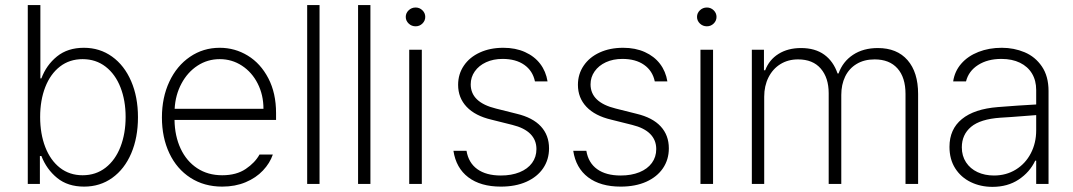

<svg xmlns="http://www.w3.org/2000/svg" viewBox="-20 -727 4242 759"><path d="M89.8 -707H139.6V-417H143.6Q163.1 -469.7 205.3 -503.9Q247.6 -538.1 311.5 -538.1Q374.5 -538.1 423.1 -503.2Q471.7 -468.3 498.5 -406Q525.4 -343.8 525.4 -263.7Q525.4 -183.1 498.8 -120.8Q472.2 -58.6 423.8 -23.9Q375.5 10.7 312.5 10.7Q248 10.7 206.1 -23.4Q164.1 -57.6 143.6 -110.4H137.7V0H89.8ZM306.6 -34.2Q358.9 -34.2 397.5 -64.2Q436 -94.2 456.3 -146.7Q476.6 -199.2 476.6 -264.6Q476.6 -329.6 456.3 -381.6Q436 -433.6 397.5 -463.4Q358.9 -493.2 306.6 -493.2Q254.9 -493.2 217 -463.9Q179.2 -434.6 158.9 -382.6Q138.7 -330.6 138.7 -264.6Q138.7 -198.2 158.9 -145.8Q179.2 -93.3 217 -63.7Q254.9 -34.2 306.6 -34.2Z M620.1 -262.7Q620.1 -341.3 649.4 -404.1Q678.7 -466.8 731 -502.4Q783.2 -538.1 848.6 -538.1Q908.7 -538.1 959.5 -507.1Q1010.3 -476.1 1040.8 -417.5Q1071.3 -358.9 1071.3 -280.3V-252.9H669.9Q670.9 -189 694.1 -139.4Q717.3 -89.8 759.5 -62Q801.8 -34.2 858.4 -34.2Q914.6 -34.2 951.4 -59.1Q988.3 -84 1005.9 -116.2H1058.6Q1046.9 -82 1019.5 -53Q992.2 -23.9 950.9 -6.6Q909.7 10.7 858.4 10.7Q787.1 10.7 732.9 -24.2Q678.7 -59.1 649.4 -121.3Q620.1 -183.6 620.1 -262.7ZM1021.5 -296.9Q1021.5 -351.6 998.8 -396.5Q976.1 -441.4 936.5 -467.3Q897 -493.2 848.6 -493.2Q800.3 -493.2 760.7 -467.3Q721.2 -441.4 697.3 -396.5Q673.3 -351.6 670.4 -296.9Z M1243.2 0H1194.3V-707H1243.2Z M1444.3 0H1395.5V-707H1444.3Z M1597.7 -530.3H1647.5V0H1597.7ZM1584 -660.2Q1584 -675.3 1595.5 -686.3Q1606.9 -697.3 1623 -697.3Q1638.7 -697.3 1649.9 -686.3Q1661.1 -675.3 1661.1 -660.2Q1661.1 -645 1649.9 -634Q1638.7 -623 1623 -623Q1606.9 -623 1595.5 -634Q1584 -645 1584 -660.2Z M1966.8 -494.1Q1930.2 -494.1 1901.6 -481Q1873 -467.8 1856.9 -444.8Q1840.8 -421.9 1840.8 -393.6Q1840.8 -322.3 1940.4 -297.9L2022.5 -277.3Q2085.9 -262.2 2118.2 -227.3Q2150.4 -192.4 2150.4 -140.6Q2150.4 -96.2 2127.2 -62Q2104 -27.8 2061 -8.5Q2018.1 10.7 1960 10.7Q1879.9 10.7 1831.3 -26.1Q1782.7 -63 1772.5 -130.9H1824.2Q1832 -83.5 1866.9 -58.3Q1901.9 -33.2 1960 -33.2Q2002 -33.2 2033.9 -46.1Q2065.9 -59.1 2083.3 -82.8Q2100.6 -106.4 2100.6 -137.7Q2100.6 -173.3 2076.7 -197.5Q2052.7 -221.7 2004.9 -233.4L1922.9 -253.9Q1858.4 -269 1824.7 -304.7Q1791 -340.3 1791 -391.6Q1791 -434.1 1813.7 -467.5Q1836.4 -501 1877 -519.5Q1917.5 -538.1 1969.7 -538.1Q2018.1 -538.1 2055.4 -521.2Q2092.8 -504.4 2115.5 -474.6Q2138.2 -444.8 2144.5 -405.3H2094.7Q2085.9 -447.3 2052.5 -470.7Q2019 -494.1 1966.8 -494.1Z M2440.4 -494.1Q2403.8 -494.1 2375.2 -481Q2346.7 -467.8 2330.6 -444.8Q2314.5 -421.9 2314.5 -393.6Q2314.5 -322.3 2414.1 -297.9L2496.1 -277.3Q2559.6 -262.2 2591.8 -227.3Q2624 -192.4 2624 -140.6Q2624 -96.2 2600.8 -62Q2577.6 -27.8 2534.7 -8.5Q2491.7 10.7 2433.6 10.7Q2353.5 10.7 2304.9 -26.1Q2256.3 -63 2246.1 -130.9H2297.9Q2305.7 -83.5 2340.6 -58.3Q2375.5 -33.2 2433.6 -33.2Q2475.6 -33.2 2507.6 -46.1Q2539.6 -59.1 2556.9 -82.8Q2574.2 -106.4 2574.2 -137.7Q2574.2 -173.3 2550.3 -197.5Q2526.4 -221.7 2478.5 -233.4L2396.5 -253.9Q2332 -269 2298.3 -304.7Q2264.6 -340.3 2264.6 -391.6Q2264.6 -434.1 2287.4 -467.5Q2310.1 -501 2350.6 -519.5Q2391.1 -538.1 2443.4 -538.1Q2491.7 -538.1 2529.1 -521.2Q2566.4 -504.4 2589.1 -474.6Q2611.8 -444.8 2618.2 -405.3H2568.4Q2559.6 -447.3 2526.1 -470.7Q2492.7 -494.1 2440.4 -494.1Z M2749 -530.3H2798.8V0H2749ZM2735.4 -660.2Q2735.4 -675.3 2746.8 -686.3Q2758.3 -697.3 2774.4 -697.3Q2790 -697.3 2801.3 -686.3Q2812.5 -675.3 2812.5 -660.2Q2812.5 -645 2801.3 -634Q2790 -623 2774.4 -623Q2758.3 -623 2746.8 -634Q2735.4 -645 2735.4 -660.2Z M2952.1 -530.3H3000V-449.2H3004.9Q3020.5 -490.7 3057.6 -513.9Q3094.7 -537.1 3146.5 -537.1Q3202.1 -537.1 3238.3 -511Q3274.4 -484.9 3291 -436.5H3294.9Q3311.5 -483.4 3352.1 -510.3Q3392.6 -537.1 3450.2 -537.1Q3525.9 -537.1 3567.6 -489.3Q3609.4 -441.4 3609.4 -355.5V0H3559.6V-355.5Q3559.6 -420.9 3527.8 -456.5Q3496.1 -492.2 3437.5 -492.2Q3396 -492.2 3366.2 -474.1Q3336.4 -456.1 3321 -424.3Q3305.7 -392.6 3305.7 -351.6V0H3255.9V-358.4Q3255.9 -419.4 3224.6 -455.8Q3193.4 -492.2 3134.8 -492.2Q3095.2 -492.2 3064.9 -473.4Q3034.7 -454.6 3017.8 -420.9Q3001 -387.2 3001 -344.7V0H2952.1Z M3924.8 -303.7Q3960.9 -306.6 4003.9 -309.6Q4046.9 -312.5 4076.2 -314V-371.1Q4076.2 -408.7 4059.6 -436.3Q4043 -463.9 4012 -479Q3981 -494.1 3938.5 -494.1Q3884.3 -494.1 3846.7 -470.2Q3809.1 -446.3 3798.8 -405.3H3748Q3753.9 -445.3 3780 -475.3Q3806.2 -505.4 3847.9 -521.7Q3889.6 -538.1 3940.4 -538.1Q3988.3 -538.1 4030.3 -520.5Q4072.3 -502.9 4098.6 -464.4Q4125 -425.8 4125 -367.2V0H4076.2V-91.8H4072.3Q4050.8 -46.4 4007.1 -17.3Q3963.4 11.7 3903.3 11.7Q3856.4 11.7 3817.6 -7.1Q3778.8 -25.9 3756.1 -61.5Q3733.4 -97.2 3733.4 -146.5Q3733.4 -216.3 3782.5 -256.3Q3831.5 -296.4 3924.8 -303.7ZM3909.2 -33.2Q3957.5 -33.2 3995.6 -56.6Q4033.7 -80.1 4054.9 -120.8Q4076.2 -161.6 4076.2 -211.9V-272L4043.9 -269.5Q3964.4 -263.2 3934.6 -261.7Q3855.5 -256.3 3818.8 -225.6Q3782.2 -194.8 3782.2 -144.5Q3782.2 -110.8 3798.8 -85.4Q3815.4 -60.1 3844.2 -46.6Q3873 -33.2 3909.2 -33.2Z"/></svg>

Font: Pretendard Std ExtraLight
Style: Regular
Weight: 200
Designer: Base glyphs from Inter by Rasmus Andersson; Hangeul glyphs from Noto Sans CJK(Source Han Sans) by Jang Soo-young and Kan
Foundry: Kil Hyung-jin
Version: Version 1.309